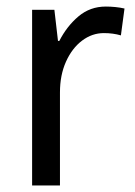

<svg xmlns="http://www.w3.org/2000/svg" viewBox="-20 -566 413 586"><path d="M303 -546Q317 -546 332 -544.5Q347 -543 360 -540L349 -458Q325 -465 297 -465Q261 -465 230.5 -442Q200 -419 181.5 -378Q163 -337 163 -284V0H78V-536H146L157 -441H161Q184 -486 219.5 -516Q255 -546 303 -546Z"/></svg>

Font: Noto Sans SemiCondensed
Style: Regular
Weight: 400
Width: 4
Designer: Monotype Design Team
Foundry: Monotype Imaging Inc.
Version: Version 2.013; ttfautohint (v1.8.4.7-5d5b)